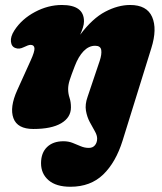

<svg xmlns="http://www.w3.org/2000/svg" viewBox="-20 -492 632 751"><path d="M459.5 58Q433 143 383.5 190.8Q334 238.5 255.5 238.5Q199.5 238.5 170 213Q140.5 187.5 140.5 146.5Q140.5 106 164 83.2Q187.5 60.5 228 60.5Q248 60.5 264.2 67Q280.5 73.5 295.8 80Q311 86.5 327.5 86.5Q343 86.5 351.5 76Q360 65.5 360 50Q360 37 350.8 21Q341.5 5 331 -14.8Q320.5 -34.5 316.2 -59Q312 -83.5 322.5 -113L370 -254Q378.5 -279.5 376 -296.2Q373.5 -313 352 -313Q327.5 -313 307.2 -292.2Q287 -271.5 272.5 -233.5Q258.5 -197.5 252.5 -178.5Q246.5 -159.5 246.5 -143.5Q246.5 -126 252 -109.5Q257.5 -93 257.5 -72Q257.5 -32.5 219.5 -10Q181.5 12.5 110.5 12.5Q48 12.5 32.5 -29.8Q17 -72 47.5 -139.5L100 -255.5Q116 -290.5 114.8 -303.5Q113.5 -316.5 99.5 -316.5Q91 -316.5 72 -307Q54.5 -298.5 41 -304Q25 -309 22.8 -329Q20.5 -349 36.5 -373.5Q65.5 -418 116.8 -445.2Q168 -472.5 222 -472.5Q308.5 -472.5 308.5 -408.5Q308.5 -397 304.2 -383.8Q300 -370.5 293.5 -356Q341.5 -420 391.5 -446.2Q441.5 -472.5 489 -472.5Q554.5 -472.5 575 -425.8Q595.5 -379 572 -304Z"/></svg>

Font: Fraunces 72pt SuperSoft Black
Style: Italic
Weight: 900
Italic angle: -16°
Version: Version 1.000;[b76b70a41]